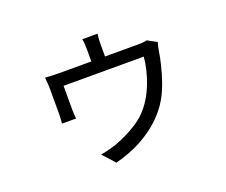

<svg xmlns="http://www.w3.org/2000/svg" viewBox="-114 -797 1229 1046"><g transform="rotate(-20 500.0 -273.5)"><path d="M538.7 -621.3Q535.9 -603.3 535.2 -588.6Q534.5 -574 534.5 -561.7Q534.5 -552.5 534.5 -529.7Q534.5 -507 534.5 -482.9Q534.5 -458.8 534.5 -444.2H455.2Q455.2 -459.6 455.2 -483.6Q455.2 -507.7 455.2 -530.1Q455.2 -552.5 455.2 -561.7Q455.2 -574 454.3 -588.6Q453.4 -603.3 450.2 -621.3ZM831.4 -466.4Q828.4 -457.7 825.1 -442.2Q821.8 -426.6 819.8 -415.2Q815.7 -385.2 804.9 -341.2Q794.2 -297.2 778.2 -250.6Q762.2 -204 740.2 -165.3Q711 -113.3 662.4 -66.8Q613.7 -20.4 546.9 16Q480.1 52.3 395.3 74.2L331.8 4.3Q347.3 1.5 365 -2.4Q382.6 -6.3 399.2 -11.3Q415.8 -16.4 426.5 -19.9Q492.5 -44.3 553.6 -82.8Q614.7 -121.3 657.5 -188.7Q678.6 -222.5 694.4 -261.7Q710.2 -301 719.9 -341.5Q729.7 -382 732.5 -417.7H267.6Q267.6 -405.7 267.6 -385.3Q267.6 -364.9 267.6 -342.6Q267.6 -320.4 267.6 -302.4Q267.6 -284.3 267.6 -275.3Q267.6 -264.6 268.6 -250.3Q269.6 -236.1 270.6 -227H188.9Q190.3 -237.3 191.3 -252.1Q192.3 -266.9 192.3 -278.8Q192.3 -288.2 192.3 -307.7Q192.3 -327.1 192.3 -350.6Q192.3 -374.1 192.3 -394.1Q192.3 -414 192.3 -424.4Q192.3 -437.6 191 -458.9Q189.8 -480.2 187.8 -493.8Q205.3 -492.4 228.4 -491.5Q251.5 -490.6 272.5 -490.6H721.5Q744.3 -490.6 757.5 -492Q770.7 -493.4 777.8 -495.6Z"/></g></svg>

Font: Noto Sans SC Thin
Style: Regular
Weight: 100
Designer: Ryoko NISHIZUKA 西塚涼子 (kana, bopomofo & ideographs); Paul D. Hunt (Latin, Greek & Cyrillic); Sandoll Communications 산돌커뮤니
Foundry: Adobe
Version: Version 2.004-H2;hotconv 1.0.118;makeotfexe 2.5.65603